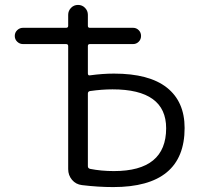

<svg xmlns="http://www.w3.org/2000/svg" viewBox="-20 -750 815 780"><path d="M337 -370V-75Q337 -66 346 -64Q391 -55 443 -55Q655 -55 655 -229Q655 -387 437 -387Q394 -387 345 -380Q337 -378 337 -370ZM73 -571Q60 -571 50 -580.5Q40 -590 40 -604Q40 -618 50 -627.5Q60 -637 73 -637H248Q257 -637 257 -645V-690Q257 -706 268.5 -718Q280 -730 297 -730Q314 -730 325.5 -718Q337 -706 337 -690V-645Q337 -637 345 -637H521Q534 -637 543.5 -627.5Q553 -618 553 -604Q553 -590 543.5 -580.5Q534 -571 521 -571H345Q337 -571 337 -563V-452Q337 -442 346 -444Q397 -451 443 -451Q586 -451 658 -394Q730 -337 730 -230Q730 10 440 10Q379 10 313 2Q288 -1 272.5 -19.5Q257 -38 257 -63V-563Q257 -571 248 -571Z"/></svg>

Font: Rounded Mplus 1c
Style: Regular
Weight: 400
Version: Version 1.059.20150529